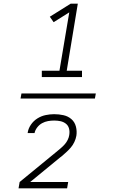

<svg xmlns="http://www.w3.org/2000/svg" viewBox="-20 -868 640 1056"><path d="M210 -444V-479H307L361 -800L275 -746L254 -776L369 -848H408L347 -479H431V-444ZM93 -326 98 -354H507L502 -326ZM82 168 88 133 288 -31Q300 -41 312 -51Q324 -61 334.5 -72.5Q345 -84 352 -98Q359 -112 361 -126Q361 -127 361 -127Q361 -127 361 -127Q364 -145 359.5 -161.5Q355 -178 342 -188Q329 -198 312.5 -201.5Q296 -205 278 -205Q261 -205 244 -202Q227 -199 211.5 -190.5Q196 -182 184.5 -167Q173 -152 170 -136H131Q131 -136 131.5 -136Q132 -136 132 -136Q135 -160 149.5 -181.5Q164 -203 185.5 -216.5Q207 -230 231 -235Q255 -240 278 -240Q304 -240 329 -234.5Q354 -229 372.5 -213Q391 -197 397.5 -172Q404 -147 400 -121Q397 -104 389 -87Q381 -70 369 -56Q357 -42 343 -29.5Q329 -17 315 -5L313 -4Q313 -4 313 -4Q313 -4 313 -4L146 133H355L349 168Z"/></svg>

Font: Iosevka SS04 XLt Ex Obl
Style: Regular
Weight: 200
Width: 7
Italic angle: -9°
Monospace: yes
Designer: Belleve Invis
Foundry: Belleve Invis
Version: Version 19.0.0; ttfautohint (v1.8.4)